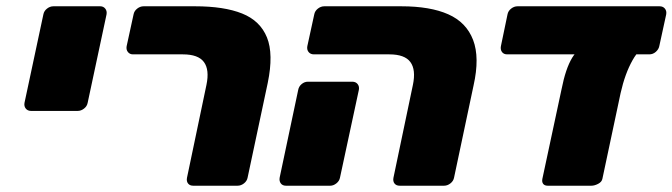

<svg xmlns="http://www.w3.org/2000/svg" viewBox="-20 -591 2140 611"><path d="M79 -238Q68 -238 62 -245.5Q56 -253 58 -264L118 -545Q120 -556 129.5 -563.5Q139 -571 150 -571H299Q309 -571 315 -563.5Q321 -556 319 -545L259 -264Q257 -253 247.5 -245.5Q238 -238 227 -238Z M595 0Q584 0 578.5 -7Q573 -14 575 -25L637 -321Q647 -369 629 -393.5Q611 -418 562 -418H403Q393 -418 387 -425.5Q381 -433 383 -444L405 -545Q407 -556 416.5 -563.5Q426 -571 437 -571H601Q693 -571 750.5 -548Q808 -525 829.5 -472Q851 -419 832 -327L768 -26Q766 -15 756.5 -7.5Q747 0 736 0Z M1252 0Q1241 0 1235.5 -7Q1230 -14 1232 -25L1294 -321Q1304 -369 1286 -393.5Q1268 -418 1219 -418H979Q968 -418 962 -425.5Q956 -433 958 -444L980 -545Q982 -556 991.5 -563.5Q1001 -571 1012 -571H1257Q1349 -571 1406.5 -545.5Q1464 -520 1485.5 -464Q1507 -408 1487 -319L1425 -26Q1423 -15 1413.5 -7.5Q1404 0 1393 0ZM890 0Q879 0 873.5 -7.5Q868 -15 870 -26L929 -305Q931 -316 940 -323.5Q949 -331 960 -331H1101Q1112 -331 1118 -323.5Q1124 -316 1122 -305L1062 -26Q1060 -15 1050.5 -7.5Q1041 0 1031 0Z M1723 0Q1713 0 1708.5 -6Q1704 -12 1706 -22L1767 -307Q1780 -373 1801 -407.5Q1822 -442 1855 -442H2042Q2017 -442 1993 -399.5Q1969 -357 1955 -295L1897 -22Q1895 -12 1883.5 -6Q1872 0 1862 0ZM1594 -418Q1583 -418 1577.5 -425.5Q1572 -433 1574 -444L1595 -545Q1597 -556 1606.5 -563.5Q1616 -571 1627 -571H2079Q2090 -571 2096 -563.5Q2102 -556 2100 -545L2078 -444Q2076 -434 2067 -426Q2058 -418 2046 -418Z"/></svg>

Font: Rubik ExtraBold
Style: Italic
Weight: 800
Italic angle: -12°
Designer: Hubert and Fischer
Foundry: Hubert and Fischer
Version: Version 2.300;gftools[0.9.30]